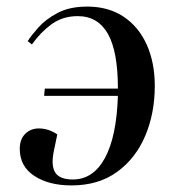

<svg xmlns="http://www.w3.org/2000/svg" viewBox="-20 -549 534 583"><path d="M144 -93Q134 -47 147.5 -25.5Q161 -4 201 -4Q263 -4 298.5 -69Q334 -134 338 -258H114L116 -280H338Q338 -393 307.5 -446.5Q277 -500 216 -500Q170 -500 136 -475Q102 -450 77 -414L64 -424Q74 -440 96 -465Q118 -490 154.5 -509.5Q191 -529 245 -529Q309 -529 355 -498.5Q401 -468 425.5 -413.5Q450 -359 450 -288Q450 -205 421 -136.5Q392 -68 335.5 -27Q279 14 197 14Q128 14 84 -15Q40 -44 40 -97Q40 -126 56.5 -142.5Q73 -159 98 -159Q127 -159 154 -141Z"/></svg>

Font: Literata 72pt Medium
Style: Italic
Weight: 500
Italic angle: -2°
Designer: Latin by Veronika Burian and Jose Scaglione. Greek by Irene Vlachou. Cyrillic by Vera Evstafieva
Foundry: TypeTogether
Version: Version 3.002